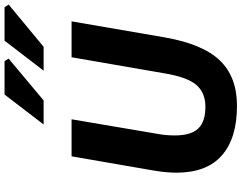

<svg xmlns="http://www.w3.org/2000/svg" viewBox="-129 -921 1063 845"><g transform="rotate(-90 402.5 -498.5)"><path d="M65 -254Q65 -299 75 -357L137 -715H300L234 -326Q229 -296 229 -260Q229 -190 259 -158Q289 -126 355 -126Q416 -126 450.5 -165Q485 -204 502 -305L573 -715H731L661 -308Q632 -139 559.5 -63Q487 13 359 13Q217 13 141 -53.5Q65 -120 65 -254ZM409 -1010H556L567 -992L383 -838H277ZM646 -1010H793L805 -992L619 -838H514Z"/></g></svg>

Font: Nebula Sans Bold
Style: Regular
Weight: 700
Italic angle: -9°
Designer: Paul D. Hunt for Adobe (as Source Sans)
Foundry: Nebula Entertainment & Broadcasting LLC
Version: Version 1.010